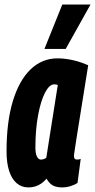

<svg xmlns="http://www.w3.org/2000/svg" viewBox="-20 -809 416 839"><path d="M250.8 10Q234.4 10 221.8 5.9Q209.2 1.9 200 -6.6Q190.8 -15.1 183.2 -28.1Q172.7 -15.8 160.6 -7.3Q148.4 1.2 134.6 5.6Q120.7 10 104.2 10Q74.3 10 52.8 -8.5Q31.2 -26.9 19.9 -62.2Q8.6 -97.5 8.6 -146.9Q8.6 -277.2 36.4 -368Q64.2 -458.8 114.2 -506.4Q164.2 -554 231.2 -554Q250.1 -554 268 -551.6Q285.8 -549.2 303 -545.1Q320.1 -541 335.6 -535.6Q351 -530.1 365.4 -524Q347.6 -412.9 336.1 -340.9Q324.5 -268.9 317.8 -226.8Q311 -184.6 308.1 -164.2Q305.1 -143.8 304.1 -137.3Q303.1 -130.7 303.1 -128.7Q303.1 -120.2 306 -116Q308.9 -111.7 317.1 -111.7Q320.9 -111.7 324.8 -112.3Q328.6 -112.9 332.7 -114.8L318.8 -9.8Q307 -1.6 288.6 4.2Q270.2 10 250.8 10ZM182.3 -119.7 232.4 -437Q228.9 -439.2 225.3 -439.8Q221.6 -440.4 216.9 -440.4Q195.6 -440.4 176.7 -403.9Q157.8 -367.4 146.3 -304.7Q134.7 -242 134.7 -164.3Q134.7 -138.1 141.5 -124.9Q148.3 -111.6 159.2 -111.6Q163.6 -111.6 167.7 -112.7Q171.7 -113.8 175.6 -115.5Q179.5 -117.2 182.3 -119.7ZM174.2 -595.3 252.3 -789.3H375.5L267.2 -595.3Z"/></svg>

Font: Georama ExtraCondensed Thin
Style: Italic
Weight: 100
Width: 2
Italic angle: -9°
Designer: Jean-Baptiste Levee
Foundry: Production Type
Version: Version 1.001